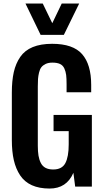

<svg xmlns="http://www.w3.org/2000/svg" viewBox="-20 -1070 599 1101"><path d="M212.9 -870.1 126 -1049.8H225.1L279.8 -937L334 -1049.8H434.1L346.2 -870.1ZM264.2 11.2Q205.1 11.2 162.8 -7.8Q120.6 -26.9 95.7 -64.2Q70.8 -101.6 59.3 -151.4Q47.9 -201.2 47.9 -267.1V-539.1Q47.9 -606.9 59.1 -656.5Q70.3 -706.1 96.2 -743.7Q122.1 -781.2 167.7 -800Q213.4 -818.8 278.8 -818.8Q398.9 -818.8 450.9 -759.5Q502.9 -700.2 502.9 -583V-541H361.8V-586.9Q361.8 -620.1 359.4 -639.9Q356.9 -659.7 348.9 -677.5Q340.8 -695.3 324.2 -703.1Q307.6 -710.9 280.8 -710.9Q257.8 -710.9 241.9 -703.4Q226.1 -695.8 217.3 -684.6Q208.5 -673.3 203.9 -653.8Q199.2 -634.3 198 -617.2Q196.8 -600.1 196.8 -574.2V-234.9Q196.8 -201.2 200.7 -177.7Q204.6 -154.3 214.1 -135.5Q223.6 -116.7 241.2 -107.4Q258.8 -98.1 285.2 -98.1Q335.4 -98.1 354.7 -134.5Q374 -170.9 374 -242.2V-317.9H287.1V-411.1H506.8V0H411.1L400.9 -79.1Q362.3 11.2 264.2 11.2Z"/></svg>

Font: Oswald Medium
Style: Regular
Weight: 500
Designer: Vernon Adams
Foundry: Vernon Adams
Version: Version 4.103